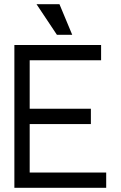

<svg xmlns="http://www.w3.org/2000/svg" viewBox="-20 -899 577 919"><path d="M463.9 -683.6V-610.4H122.1V-378.4H415V-305.2H122.1V-73.2H488.3V0H48.8V-683.6ZM252.4 -732.4 154.8 -878.9H264.6L325.7 -732.4Z"/></svg>

Font: Sanitrixie
Style: Regular
Weight: 400
Designer: Jayvee D. Enaguas (Grand Chaos)
Version: Version 1.1 - 6/9/2013